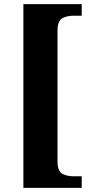

<svg xmlns="http://www.w3.org/2000/svg" viewBox="-20 -780 449 928"><path d="M93 128V-760H375V-704H335Q303 -704 280.5 -691.5Q258 -679 258 -632V0Q258 47 280.5 59.5Q303 72 335 72H375V128Z"/></svg>

Font: Noto Serif SemiCondensed ExtraBold
Style: Regular
Weight: 800
Width: 4
Designer: Monotype Design Team
Foundry: Monotype Imaging Inc.
Version: Version 2.015